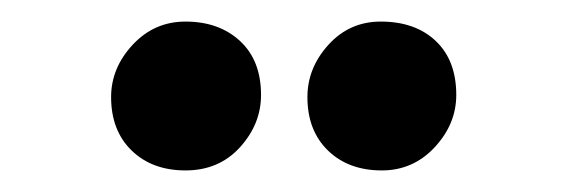

<svg xmlns="http://www.w3.org/2000/svg" viewBox="-20 -696 530 178"><path d="M83 -606Q83 -633 103 -654.5Q123 -676 152 -676Q183 -676 202.5 -658Q222 -640 222 -608Q222 -581 202.5 -559.5Q183 -538 152 -538Q121 -538 102 -556.5Q83 -575 83 -606ZM265 -606Q265 -633 284.5 -654.5Q304 -676 333 -676Q365 -676 384 -658Q403 -640 403 -608Q403 -581 383 -559.5Q363 -538 334 -538Q303 -538 284 -556.5Q265 -575 265 -606Z"/></svg>

Font: Lusitana
Style: Bold
Weight: 700
Designer: Ana Paula Megda
Foundry: Ana Paula Megda
Version: Version 1.000; ttfautohint (v1.1) -l 8 -r 50 -G 200 -x 14 -D